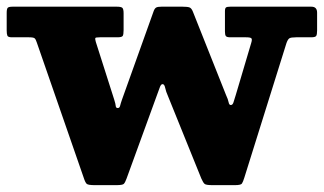

<svg xmlns="http://www.w3.org/2000/svg" viewBox="-21 -540 968 574"><path d="M344 -243 438.5 -507Q441.5 -515 446 -517.5Q450.5 -520 461.5 -520H525Q539.5 -520 545.5 -517.8Q551.5 -515.5 555.5 -505.5L654.5 -256.5Q661 -242.5 662.5 -234.2Q664 -226 669 -226Q674.5 -226 677 -234Q679.5 -242 684 -256.5L730 -411.5Q733.5 -422.5 730.5 -425.5Q727.5 -428.5 714.5 -428.5H667.5Q657 -428.5 654.2 -432.2Q651.5 -436 651.5 -445.5V-506.5Q651.5 -515.5 654.8 -517.8Q658 -520 667.5 -520H910Q927 -520 927 -502V-449Q927 -436.5 924.2 -432.5Q921.5 -428.5 909 -428.5H864.5Q849 -428.5 844.2 -425.5Q839.5 -422.5 835.5 -411.5L709.5 -9Q705.5 4 702.2 8.8Q699 13.5 681 13.5H614.5Q595.5 13.5 591 10Q586.5 6.5 581 -6L481.5 -252Q475 -266.5 472.8 -277.5Q470.5 -288.5 465 -288.5Q460 -288.5 456.5 -278.2Q453 -268 448 -255L357.5 -6.5Q353 6 349 9.8Q345 13.5 326.5 13.5H262.5Q243 13.5 238.5 9.8Q234 6 229.5 -8L89 -413Q86 -422.5 82.5 -425.5Q79 -428.5 65.5 -428.5H14.5Q3 -428.5 1 -433.5Q-1 -438.5 -1 -449V-501.5Q-1 -513.5 2.2 -516.8Q5.5 -520 16.5 -520H328.5Q340.5 -520 344.5 -516.8Q348.5 -513.5 348.5 -500.5V-450Q348.5 -436.5 345.8 -432.5Q343 -428.5 330 -428.5H277.5Q264.5 -428.5 263.8 -426Q263 -423.5 265.5 -414.5L320.5 -242Q324.5 -229.5 325 -223.2Q325.5 -217 331 -217Q336.5 -217 338 -223.5Q339.5 -230 344 -243Z"/></svg>

Font: Besley* Heavy
Style: Regular
Weight: 800
Designer: Owen Earl
Foundry: indestructible type*
Version: Version 3.000; ttfautohint (v1.8.3)